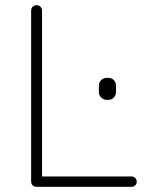

<svg xmlns="http://www.w3.org/2000/svg" viewBox="-20 -720 577 740"><path d="M487 -40Q495 -40 501 -34Q507 -28 507 -20Q507 -11 501 -5.5Q495 0 487 0H120Q111 0 105.5 -6Q100 -12 100 -20V-680Q100 -688 106 -694Q112 -700 121 -700Q130 -700 136 -694Q142 -688 142 -680V-22L124 -40ZM392 -335Q379 -335 370 -344Q361 -353 361 -366V-389Q361 -403 370 -411.5Q379 -420 392 -420H396Q410 -420 418.5 -411.5Q427 -403 427 -389V-366Q427 -353 418.5 -344Q410 -335 396 -335Z"/></svg>

Font: Quicksand Light Light
Style: Regular
Weight: 300
Version: Version 3.006